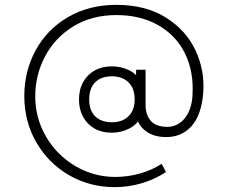

<svg xmlns="http://www.w3.org/2000/svg" viewBox="-20 -665 937 790"><path d="M452 105Q349.5 105 264.2 55.8Q179 6.5 129.5 -79.2Q80 -165 80 -270Q80 -372 126.5 -457.8Q173 -543.5 259.2 -594.2Q345.5 -645 459 -645Q579 -645 662.5 -592.8Q746 -540.5 784.8 -457Q823.5 -373.5 816 -281Q808.5 -191.5 768.2 -146.2Q728 -101 664 -101Q614.5 -101 582.2 -123.8Q550 -146.5 540 -188L559 -184Q544.5 -152.5 511.2 -135.8Q478 -119 439 -119Q399 -119 368.8 -136.2Q338.5 -153.5 321.8 -184.5Q305 -215.5 305 -255Q305 -296.5 322.2 -327.5Q339.5 -358.5 370 -375.2Q400.5 -392 440 -392Q476.5 -392 509.5 -376.8Q542.5 -361.5 559 -329L540 -310V-378H579V-233Q579 -192.5 600.5 -167.8Q622 -143 669 -143Q695.5 -143 717.5 -157.5Q739.5 -172 753.8 -199.2Q768 -226.5 771.5 -264L772 -273Q778 -371 740.8 -445.8Q703.5 -520.5 630.2 -561.8Q557 -603 459 -603Q357 -603 281 -556Q205 -509 165 -432.2Q125 -355.5 125 -269Q125 -179 169.5 -102.8Q214 -26.5 289.8 18.2Q365.5 63 455 63Q505.5 63 556.2 48.8Q607 34.5 645 9L663 43Q615 74 561.2 89.5Q507.5 105 452 105ZM441 -162Q483.5 -162 508.8 -186.8Q534 -211.5 534 -256Q534 -302 508.5 -326.5Q483 -351 441 -351Q396 -351 371.5 -326.2Q347 -301.5 347 -256Q347 -210 372 -186Q397 -162 441 -162Z"/></svg>

Font: Hauora
Style: Regular
Weight: 400
Designer: Wayne Shih
Foundry: WCYS
Version: Version 1.001